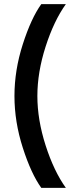

<svg xmlns="http://www.w3.org/2000/svg" viewBox="-20 -777 372 930"><path d="M299 133H180Q131 65 90.5 -61Q50 -187 50 -312Q50 -437 90.5 -563Q131 -689 180 -757H299Q241 -676 201 -551.5Q161 -427 161 -312Q161 -197 201 -72.5Q241 52 299 133Z"/></svg>

Font: Montserrat Alternates
Style: Regular
Weight: 400
Designer: Julieta Ulanovsky
Foundry: Julieta Ulanovsky
Version: Version 2.001